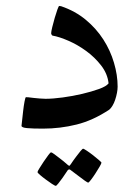

<svg xmlns="http://www.w3.org/2000/svg" viewBox="-20 -418 454 632"><path d="M314 117.2Q314 120.1 307.9 130.6Q301.8 141.1 294.2 152.8Q286.6 164.6 279.5 173.8Q272.5 183.1 270 183.1Q268.6 183.1 259.5 177Q250.5 170.9 240.2 162.6L212.9 142.1Q208 137.2 203.1 142.1Q193.4 155.8 185.5 168Q178.2 178.2 171.9 186Q165.5 193.8 163.6 193.8Q161.1 193.8 151.4 187.5L131.3 173.3Q120.6 165.5 112.1 158.2Q103.5 150.9 103.5 148.4Q103.5 146 109.9 135.7L124 113.8Q131.8 102.1 138.9 92.8Q146 83.5 147.5 83.5Q150.9 83.5 159.2 89.8L177.2 103.5Q188.5 111.8 202.1 124Q206.1 127.4 207.8 127.7Q209.5 127.9 212.9 122.6Q222.7 107.9 231.4 96.7L245.1 79.1Q252 71.3 253.4 71.3Q255.4 71.3 265.4 77.9Q275.4 84.5 286.1 92.8L305.7 108.9Q314 116.2 314 117.2ZM367.2 -132.8Q367.2 -123.5 365 -112.1Q362.8 -100.6 359.1 -89.6Q355.5 -78.6 350.3 -70.1Q345.2 -61.5 339.8 -57.1Q286.1 -21.5 232.2 -8.1Q178.2 5.4 121.1 5.4Q87.4 5.4 69.1 3.7Q50.8 2 50.8 -3.9Q50.8 -5.9 52.7 -21L56.2 -52.7Q58.1 -69.8 60.8 -84Q63.5 -98.1 65.4 -98.1Q66.9 -98.1 73.7 -97.7L90.3 -95.7L110.4 -93.8Q121.1 -92.8 129.9 -92.8Q153.8 -92.8 186.5 -97.2Q219.2 -101.6 250.2 -108.9Q281.2 -116.2 305.7 -125Q330.1 -133.8 337.4 -143.6Q334 -175.3 313 -202.4Q292 -229.5 263.9 -250Q235.8 -270.5 205.6 -283.7Q175.3 -296.9 152.8 -300.8Q150.9 -301.8 149.7 -304.2Q148.4 -306.6 148.4 -308.6Q148.4 -314 152.1 -329.1Q155.8 -344.2 160.2 -359.4Q164.6 -374.5 168.9 -386.5Q173.3 -398.4 174.8 -398.4Q177.2 -398.4 181.2 -397.5Q227.5 -381.8 262.2 -353Q296.9 -324.2 320.1 -288.1Q343.3 -252 355.2 -211.4Q367.2 -170.9 367.2 -132.8Z"/></svg>

Font: Simplified Naskh
Style: Regular
Weight: 400
Designer: SIL International
Foundry: Arabeyes
Version: 1.02_alpha